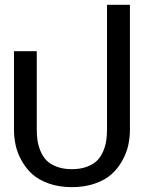

<svg xmlns="http://www.w3.org/2000/svg" viewBox="-20 -768 598 798"><path d="M38.1 -229V-555.2H132.8V-232.9Q132.8 -207 135.7 -185.3Q138.7 -163.6 148.2 -140.4Q157.7 -117.2 173.3 -101.3Q189 -85.4 215.8 -75.2Q242.7 -64.9 278.8 -64.9Q314.9 -64.9 341.8 -75.2Q368.7 -85.4 384.3 -101.3Q399.9 -117.2 409.4 -140.4Q418.9 -163.6 421.9 -185.3Q424.8 -207 424.8 -232.9V-748H520V-229Q520 -195.8 512.9 -163.8Q505.9 -131.8 488 -99.9Q470.2 -67.9 443.6 -43.9Q417 -20 374.5 -5.1Q332 9.8 278.8 9.8Q225.6 9.8 183.3 -5.1Q141.1 -20 114.5 -43.9Q87.9 -67.9 70.1 -99.9Q52.2 -131.8 45.2 -163.8Q38.1 -195.8 38.1 -229Z"/></svg>

Font: LT Superior Med
Style: Regular
Weight: 500
Designer: Daniel Lyons
Foundry: LyonsType
Version: Version 1.000